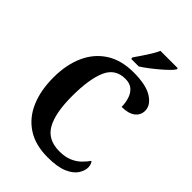

<svg xmlns="http://www.w3.org/2000/svg" viewBox="-269 -1043 1165 1165"><g transform="rotate(45 313.0 -460.5)"><path d="M369 10Q263 10 192.5 -36Q122 -82 86.5 -164.5Q51 -247 51 -358Q51 -466 87.5 -548.5Q124 -631 196 -677.5Q268 -724 374 -724Q481 -724 534.5 -690Q588 -656 588 -608Q588 -571 558 -547.5Q528 -524 470 -524Q470 -556 460.5 -588Q451 -620 428.5 -640.5Q406 -661 366 -661Q279 -661 245 -581.5Q211 -502 211 -358Q211 -212 252.5 -139Q294 -66 394 -66Q442 -66 476 -80.5Q510 -95 533 -117.5Q556 -140 572 -163Q579 -157 583 -145Q587 -133 587 -121Q587 -93 567.5 -62.5Q548 -32 500.5 -11Q453 10 369 10ZM305 -784Q319 -804 336.5 -830Q354 -856 370.5 -882.5Q387 -909 396 -931H545V-921Q537 -908 517 -888.5Q497 -869 471 -847Q445 -825 418.5 -805Q392 -785 370 -771H305Z"/></g></svg>

Font: Noto Serif Sinhala SemiCondensed
Style: Bold
Weight: 700
Width: 4
Designer: Jelle Bosma - Monotype Design Team
Foundry: Monotype Imaging Inc.
Version: Version 2.007; ttfautohint (v1.8.4.7-5d5b)